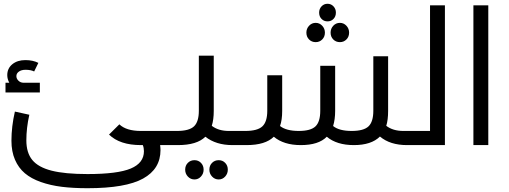

<svg xmlns="http://www.w3.org/2000/svg" viewBox="-20 -761 2671 1007"><path d="M189 -327.1V-275.9H8.8V-327.1H28.8Q18.1 -346.2 18.1 -367.2Q18.1 -402.3 44.7 -424.1Q71.3 -445.8 112.8 -445.8Q152.8 -445.8 181.2 -431.2L159.2 -386.2Q141.6 -395 113.8 -395Q92.3 -395 79.1 -385.5Q65.9 -376 65.9 -361.8Q65.9 -348.6 76.4 -338.1Q86.9 -327.6 102.1 -327.1ZM876 -74.2Q888.2 -74.2 892.1 -65.2Q896 -56.2 896 -37.1Q896 -18.6 891.8 -9.3Q887.7 0 876 0H819.8Q821.8 15.6 821.8 25.9Q821.8 125 730.5 175.5Q639.2 226.1 439 226.1Q363.8 226.1 304.2 218.8Q244.6 211.4 194.1 193.6Q143.6 175.8 110.4 147.7Q77.1 119.6 58.6 76.7Q40 33.7 40 -22.9Q40 -97.2 58.1 -175.8L133.8 -159.2Q118.2 -89.8 118.2 -24.9Q118.2 40 149.4 78.1Q180.7 116.2 250.2 134Q319.8 151.9 439 151.9Q597.2 151.9 666 122.8Q734.9 93.8 734.9 32.2Q734.9 14.6 729 0H719.2Q608.4 0 551.8 -55.2L606 -108.9Q642.1 -74.2 719.2 -74.2Z M1235.8 -74.2Q1248 -74.2 1252 -65.2Q1255.9 -56.2 1255.9 -37.1Q1255.9 -18.6 1251.7 -9.3Q1247.6 0 1235.8 0H1199.2Q1112.8 0 1057.1 -43.9Q1013.2 0 913.1 0H876Q864.3 0 860.1 -9.3Q856 -18.6 856 -37.1Q856 -56.2 859.9 -65.2Q863.8 -74.2 876 -74.2H908.2Q972.2 -74.2 997.6 -98.4Q1022.9 -122.6 1022.9 -180.2V-469.2H1101.1V-179.2Q1101.1 -133.8 1090.8 -101.1Q1125.5 -74.2 1180.2 -74.2ZM1000 79.1Q1020.5 79.1 1034.2 93.3Q1047.9 107.4 1047.9 128.9Q1047.9 149.9 1033.9 165Q1020 180.2 1000 180.2Q979.5 180.2 965.3 165Q951.2 149.9 951.2 128.9Q951.2 107.4 965.1 93.3Q979 79.1 1000 79.1ZM1127 79.1Q1147.5 79.1 1161.1 93.3Q1174.8 107.4 1174.8 128.9Q1174.8 149.9 1160.9 165Q1147 180.2 1127 180.2Q1106.4 180.2 1092.3 165Q1078.1 149.9 1078.1 128.9Q1078.1 107.4 1092 93.3Q1106 79.1 1127 79.1Z M1653.8 -694.8Q1653.8 -714.4 1666.5 -727.8Q1679.2 -741.2 1697.8 -741.2Q1716.3 -741.2 1729 -727.8Q1741.7 -714.4 1741.7 -694.8Q1741.7 -674.8 1729.2 -661.9Q1716.8 -648.9 1697.8 -648.9Q1678.7 -648.9 1666.3 -661.9Q1653.8 -674.8 1653.8 -694.8ZM1635.7 -540Q1614.7 -540 1600.8 -554.2Q1586.9 -568.4 1586.9 -589.8Q1586.9 -610.8 1601.1 -626Q1615.2 -641.1 1635.7 -641.1Q1655.8 -641.1 1669.9 -626Q1684.1 -610.8 1684.1 -589.8Q1684.1 -568.4 1670.2 -554.2Q1656.2 -540 1635.7 -540ZM1713.9 -589.8Q1713.9 -610.8 1728 -626Q1742.2 -641.1 1762.7 -641.1Q1782.7 -641.1 1796.9 -626Q1811 -610.8 1811 -589.8Q1811 -568.4 1797.1 -554.2Q1783.2 -540 1762.7 -540Q1741.7 -540 1727.8 -554.2Q1713.9 -568.4 1713.9 -589.8ZM2151.9 -74.2Q2164.1 -74.2 2168 -65.2Q2171.9 -56.2 2171.9 -37.1Q2171.9 -18.6 2167.7 -9.3Q2163.6 0 2151.9 0H2114.7Q2025.9 0 1972.7 -44.9Q1927.7 0 1835.9 0Q1746.1 0 1693.8 -43.9Q1651.4 0 1557.6 0Q1468.3 0 1416 -43.9Q1372.1 0 1272.9 0H1235.8Q1224.1 0 1220 -9.3Q1215.8 -18.6 1215.8 -37.1Q1215.8 -56.2 1219.7 -65.2Q1223.6 -74.2 1235.8 -74.2H1266.6Q1330.6 -74.2 1356.2 -98.4Q1381.8 -122.6 1381.8 -180.2V-366.2H1460V-179.2Q1460 -131.8 1448.7 -100.1Q1481.4 -74.2 1546.9 -74.2Q1609.4 -74.2 1634.5 -98.1Q1659.7 -122.1 1659.7 -180.2V-416H1737.8V-179.2Q1737.8 -134.8 1727.1 -100.1Q1758.3 -74.2 1824.7 -74.2Q1887.2 -74.2 1912.6 -98.1Q1938 -122.1 1938 -180.2V-465.8H2015.6V-179.2Q2015.6 -132.3 2005.9 -101.1Q2040.5 -74.2 2095.7 -74.2Z M2235.4 -732.9H2313.5V0H2151.4Q2139.6 0 2135.5 -9.3Q2131.3 -18.6 2131.3 -37.1Q2131.3 -56.2 2135.3 -65.2Q2139.2 -74.2 2151.4 -74.2H2235.4Z M2462.9 0V-732.9H2541V0Z"/></svg>

Font: Montserrat-Arabic Light
Style: Regular
Weight: 300
Designer: Mohamed Gaber
Foundry: Kief Type Foundry
Version: Version 5.008;PS 005.008;hotconv 1.0.88;makeotf.lib2.5.64775